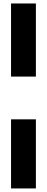

<svg xmlns="http://www.w3.org/2000/svg" viewBox="-20 -938 264 1078"><path d="M42 -918.5H181.5V-508H42ZM42 -268H181.5V120H42Z"/></svg>

Font: Big Shoulders Thin ExtraBold
Style: Regular
Weight: 800
Version: Version 2.002